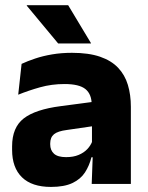

<svg xmlns="http://www.w3.org/2000/svg" viewBox="-20 -707 567 738"><path d="M483 0H332.5L337 -123L333.5 -130.5V-284L332.5 -304Q332.5 -345 308.5 -364.5Q284.5 -384 228 -384Q178.5 -384 134 -371.5Q89.5 -359 50 -343L63 -461.5Q86.5 -472.5 115.8 -482.2Q145 -492 180.5 -498Q216 -504 256.5 -504Q321 -504 364.5 -489Q408 -474 434 -446.5Q460 -419 471.5 -380.8Q483 -342.5 483 -296.5ZM176 11.5Q102.5 11.5 64.5 -25.5Q26.5 -62.5 26.5 -131V-144.5Q26.5 -217 71.2 -251.8Q116 -286.5 213.5 -299L345.5 -316.5L354.5 -224.5L237.5 -207.5Q202 -203 187.5 -191Q173 -179 173 -155.5V-152Q173 -129.5 187.5 -116.2Q202 -103 234 -103Q262 -103 282.2 -111.5Q302.5 -120 315.5 -133.8Q328.5 -147.5 335 -164.5L356.5 -102.5H331.5Q323.5 -70.5 306.8 -44.5Q290 -18.5 258.5 -3.5Q227 11.5 176 11.5ZM83 -687H242L329.5 -541.5V-540H203.5L83 -685Z"/></svg>

Font: Anek Devanagari Medium
Style: Bold
Weight: 700
Version: Version 1.003